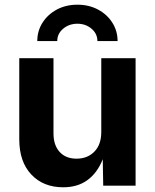

<svg xmlns="http://www.w3.org/2000/svg" viewBox="-20 -795 663 822"><path d="M250.5 6.8Q165.5 6.8 114 -47.9Q62.5 -102.5 62.5 -198.7V-545.9H209V-224.1Q209 -173.3 235.4 -144.5Q261.7 -115.7 307.6 -115.7Q354.5 -115.7 384 -145.8Q413.6 -175.8 413.6 -230V-545.9H560.5V0H421.9L419.9 -113.3Q397 -55.2 354.7 -24.2Q312.5 6.8 250.5 6.8ZM311.5 -774.9Q360.4 -774.9 399.4 -754.2Q438.5 -733.4 460.9 -698Q483.4 -662.6 483.4 -619.1H397Q397 -650.9 371.8 -672.1Q346.7 -693.4 311.5 -693.4Q275.9 -693.4 250.5 -672.1Q225.1 -650.9 225.1 -619.1H139.6Q139.6 -662.6 162.1 -698Q184.6 -733.4 223.4 -754.2Q262.2 -774.9 311.5 -774.9Z"/></svg>

Font: Inter-Bold
Style: Bold
Weight: 700
Designer: Rasmus Andersson
Foundry: rsms
Version: Version 4.000;git-a52131595